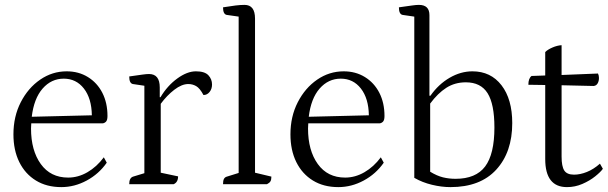

<svg xmlns="http://www.w3.org/2000/svg" viewBox="-20 -754 2488 786"><path d="M231 12Q171 12 127 -15Q83 -42 59 -90.5Q35 -139 35 -204Q35 -277 65 -335.5Q95 -394 144.5 -428Q194 -462 253 -462Q302 -462 340 -438.5Q378 -415 399 -374Q420 -333 420 -279Q420 -261 413 -255Q406 -249 399 -249H108Q107 -239 107 -228Q107 -138 147 -82.5Q187 -27 259 -27Q300 -27 338 -49Q376 -71 405 -110L417 -88Q385 -42 335 -15Q285 12 231 12ZM241 -432Q190 -432 154.5 -391.5Q119 -351 110 -276L356 -282Q355 -351 323.5 -391.5Q292 -432 241 -432Z M509 0Q509 -26 525 -31L571 -45V-403L524 -410Q509 -413 509 -441Q545 -446 562 -448.5Q579 -451 590 -451Q634 -451 634 -396V-356H637Q665 -403 705.5 -432.5Q746 -462 782 -462Q818 -462 833 -446Q848 -430 848 -408Q848 -390 838 -377.5Q828 -365 813 -365Q798 -393 783 -401.5Q768 -410 751 -410Q724 -410 693.5 -386.5Q663 -363 638 -329V-47L709 -32Q709 -8 691 0Z M893 0Q893 -15 897 -22Q901 -29 909 -31L957 -46V-686L908 -693Q893 -696 893 -724Q924 -729 944 -731.5Q964 -734 981 -734Q1024 -734 1024 -678V-47L1091 -31Q1091 -18 1087 -11.5Q1083 -5 1073 0Z M1365 12Q1305 12 1261 -15Q1217 -42 1193 -90.5Q1169 -139 1169 -204Q1169 -277 1199 -335.5Q1229 -394 1278.5 -428Q1328 -462 1387 -462Q1436 -462 1474 -438.5Q1512 -415 1533 -374Q1554 -333 1554 -279Q1554 -261 1547 -255Q1540 -249 1533 -249H1242Q1241 -239 1241 -228Q1241 -138 1281 -82.5Q1321 -27 1393 -27Q1434 -27 1472 -49Q1510 -71 1539 -110L1551 -88Q1519 -42 1469 -15Q1419 12 1365 12ZM1375 -432Q1324 -432 1288.5 -391.5Q1253 -351 1244 -276L1490 -282Q1489 -351 1457.5 -391.5Q1426 -432 1375 -432Z M1824 12Q1788 12 1748.5 2.5Q1709 -7 1676 -26V-686L1628 -693Q1613 -696 1613 -724Q1650 -729 1666.5 -731.5Q1683 -734 1695 -734Q1738 -734 1738 -692V-362H1742Q1775 -409 1820.5 -435.5Q1866 -462 1914 -462Q1989 -462 2033 -405Q2077 -348 2077 -250Q2077 -131 2011.5 -59.5Q1946 12 1824 12ZM1845 -22Q1928 -22 1966 -72.5Q2004 -123 2004 -232Q2004 -328 1976 -372.5Q1948 -417 1887 -417Q1842 -417 1807 -394.5Q1772 -372 1741 -330V-51Q1769 -34 1793.5 -28Q1818 -22 1845 -22Z M2301 12Q2212 12 2212 -103V-406L2143 -407Q2143 -433 2156 -443L2212 -445V-541Q2222 -551 2241.5 -559.5Q2261 -568 2279 -569V-447L2428 -453Q2432 -445 2432 -435Q2432 -422 2426.5 -412.5Q2421 -403 2410 -402L2279 -405V-113Q2279 -73 2290 -56Q2301 -39 2330 -39Q2355 -39 2382.5 -50Q2410 -61 2436 -84L2448 -63Q2439 -50 2416.5 -32Q2394 -14 2364 -1Q2334 12 2301 12Z"/></svg>

Font: Petrona Light
Style: Regular
Weight: 300
Designer: Ringo R. Seeber
Foundry: Ringo R. Seeber
Version: Version 2.001; ttfautohint (v1.8.3)